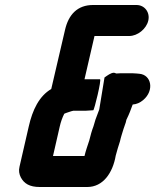

<svg xmlns="http://www.w3.org/2000/svg" viewBox="-20 -703 621 768"><path d="M318 -79H192L219 -197C223 -215 229 -232 237 -248C245 -252 257 -255 265 -258C266 -258 269 -259 273 -260H322C330 -260 345 -262 353 -262C357 -262 387 -386 380 -386H318L358 -559H497C530 -559 565 -587 573 -620C581 -653 559 -683 526 -683H352C290 -683 254 -645 240 -583L185 -347C137 -319 110 -264 95 -197L58 -36C54 -20 57 -6 63 6C76 31 98 45 139 45H329C392 45 431 -11 443 -81C447 -98 455 -122 460 -138C462 -145 463 -153 466 -161L474 -187L483 -213C485 -220 485 -224 487 -227C496 -245 504 -266 510 -283L511 -285C526 -286 540 -292 553 -303C598 -341 586 -404 537 -408L526 -409C516 -410 507 -410 496 -410H474C466 -410 456 -410 445 -409C442 -410 439 -412 435 -412C424 -412 409 -401 398 -393L377 -265C372 -251 368 -242 362 -225L354 -198C347 -180 342 -161 337 -141C331 -123 322 -97 318 -79Z"/></svg>

Font: Electronic
Style: ThkIt
Weight: 900
Version: Version 1.011